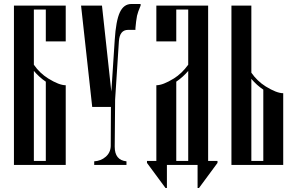

<svg xmlns="http://www.w3.org/2000/svg" viewBox="-20 -828 1492 964"><path d="M310 0H50V-800H310V-620H210V-780H150V-503Q179 -461 222 -434Q277 -400 310 -400ZM210 -418Q177 -440 150 -472V-20H210Z M686 -800Q672 -767 668 -749Q663 -723 660 -687V-678H623Q581 -678 577 -621L558 -328L556 -94Q556 -94 556 -91Q556 -24 615 -18V0H453V-18Q487 -20 511 -41Q535 -62 536 -95L537 -291H443L387 -800H492L539 -368L556 -627Q562 -723 581.5 -765.5Q601 -808 640 -808H686Z M865 -620H765V-800H1025V-20H1072V-10L979 116H972V0H818V116H811L718 -10V-20H765V-400Q798 -400 853 -434Q893 -459 925 -503V-780H865ZM925 -20V-472Q900 -442 865 -418V-20Z M1402 0H1142V-800H1242V-463Q1271 -421 1314 -394Q1369 -360 1402 -360ZM1302 -378Q1269 -400 1242 -432V-20H1302Z"/></svg>

Font: Oglavie Unicode
Style: Normal
Weight: 400
Version: Version 1.1